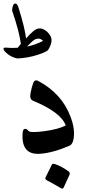

<svg xmlns="http://www.w3.org/2000/svg" viewBox="-62 -867 533 1108"><path d="M129.4 -285.2Q107.4 -293.9 114 -328.6Q120.6 -363.3 129.2 -387Q137.7 -410.6 158.7 -399.9Q295.4 -326.7 345.2 -192.9Q372.1 -121.6 362.8 -66.9Q357.4 -34.2 339.8 -26.4Q242.7 15.6 168 20.5Q59.6 27.8 68.4 -99.1Q69.8 -123.5 83 -123.5Q92.8 -124 102.3 -111.6Q111.8 -99.1 193.1 -109.9Q274.4 -120.6 317.4 -143.1Q289.6 -219.2 129.4 -285.2ZM20 -844.7Q35.2 -852.5 43.5 -827.1Q81.5 -706.5 88.4 -645Q108.4 -668.5 132.3 -689Q157.2 -709.5 184.3 -699.7Q211.4 -689.9 229 -659.7Q246.6 -629.4 216.3 -579.6Q209 -567.9 154.5 -550.3Q100.1 -532.7 40 -529.8Q39.1 -529.8 38.1 -529.8Q9.3 -534.7 -15.6 -553.7Q-40.5 -572.8 -42 -584.5Q-41.5 -592.8 -31.2 -592.3Q4.4 -588.9 40 -591.3L58.6 -613.8Q49.3 -684.1 8.3 -804.7Q6.8 -810.1 10.3 -825.4Q13.7 -840.8 20 -844.7ZM142.1 -640.6Q128.4 -634.8 94.2 -598.1Q142.6 -608.4 186.5 -630.9Q168.5 -650.9 142.1 -640.6ZM236.8 84Q241.2 75.7 252.9 79.1Q296.4 93.8 333.5 122.1Q343.3 130.4 339.8 140.1L305.2 215.8Q299.3 226.1 287.6 218Q275.9 210 207.5 172.9Q196.3 166.5 201.2 156.2Z"/></svg>

Font: Amiri
Style: Bold Slanted
Weight: 700
Italic angle: 9°
Designer: Khaled Hosny
Version: Version 000.107